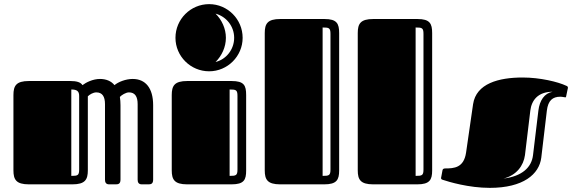

<svg xmlns="http://www.w3.org/2000/svg" viewBox="-20 -892 2768 929"><path d="M45 -68C45 -23 58 0 120 0H330C392 0 405 -23 405 -68V-426C414 -435 431 -445 446 -445C475 -445 488 -425 488 -388V-23C488 -12 491 0 508 0H539C551 0 563 -1 563 -23V-383C563 -397 562 -411 560 -423C568 -432 589 -445 604 -445C633 -445 646 -425 646 -388V-23C646 -12 649 0 666 0H697C709 0 721 -1 721 -23V-383C721 -466 684 -510 622 -510C588 -510 551 -495 534 -480C518 -500 493 -510 464 -510C429 -510 396 -493 379 -480C370 -495 349 -500 320 -500H120C58 -500 45 -477 45 -432ZM363 -72C363 -43 356 -41 325 -41V-459C352 -459 363 -451 363 -428Z M811 -68C811 -23 824 0 886 0H1100C1161 0 1171 -22 1171 -67V-432C1171 -479 1161 -500 1100 -500H886C824 -500 811 -477 811 -432ZM829 -709C829 -620 902 -547 992 -547C1081 -547 1154 -620 1154 -709C1154 -799 1081 -872 992 -872C902 -872 829 -799 829 -709ZM1129 -72C1129 -43 1122 -41 1091 -41V-459C1122 -459 1129 -457 1129 -428ZM1073 -709C1073 -754 1053 -796 1023 -826C1075 -812 1113 -765 1113 -709C1113 -653 1075 -605 1023 -592C1053 -622 1073 -664 1073 -709Z M1261 -68C1261 -23 1274 0 1336 0H1549C1609 0 1621 -22 1621 -67V-732C1621 -778 1610 -800 1550 -800H1336C1274 -800 1261 -777 1261 -732ZM1579 -72C1579 -43 1572 -41 1541 -41V-759C1572 -759 1579 -757 1579 -728Z M1711 -68C1711 -23 1724 0 1786 0H1999C2059 0 2071 -22 2071 -67V-732C2071 -778 2060 -800 2000 -800H1786C1724 -800 1711 -777 1711 -732ZM2029 -72C2029 -43 2022 -41 1991 -41V-759C2022 -759 2029 -757 2029 -728Z M2509 -517C2393 -517 2284 -488 2269 -388L2235 -153C2224 -80 2177 -77 2134 -77C2125 -77 2122 -73 2121 -68L2116 -41C2115 -37 2114 -33 2114 -31C2114 -25 2117 -24 2122 -22C2152 -12 2248 17 2350 17C2512 17 2589 -49 2599 -129L2626 -357C2632 -406 2654 -424 2691 -424C2701 -424 2712 -421 2715 -421C2717 -421 2719 -421 2720 -429L2726 -458C2727 -461 2728 -465 2728 -467C2728 -474 2723 -476 2720 -477C2680 -496 2593 -517 2509 -517ZM2416 -28C2480 -44 2513 -91 2520 -141L2546 -357C2552 -406 2582 -448 2654 -448C2614 -441 2591 -406 2585 -357L2559 -141C2552 -82 2506 -39 2416 -28Z"/></svg>

Font: Fascinate Inline
Style: Regular
Weight: 900
Designer: Astigmatic (AOETI)
Foundry: Astigmatic (AOETI)
Version: Version 1.000